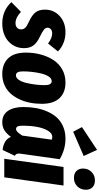

<svg xmlns="http://www.w3.org/2000/svg" viewBox="363 -1272 893 1728"><g transform="rotate(90 810.0 -408.5)"><path d="M236.8 -550.8Q288.6 -550.8 333.5 -532.7Q378.4 -514.6 409.2 -482.9L337.9 -394Q289.1 -431.2 247.1 -431.2Q224.1 -431.2 210 -419.4Q195.8 -407.7 195.8 -389.2Q195.8 -372.1 212.6 -357.7Q229.5 -343.3 275.9 -320.8Q328.1 -296.9 354 -263.9Q379.9 -231 379.9 -176.8Q379.9 -118.2 349.6 -73Q319.3 -27.8 269.5 -4.9Q219.7 18.1 159.2 18.1Q41.5 18.1 -34.2 -64L53.2 -149.9Q105.5 -101.1 153.8 -101.1Q181.2 -101.1 196 -115.2Q210.9 -129.4 210.9 -151.9Q210.9 -174.3 195.1 -189.9Q179.2 -205.6 137.2 -224.1Q82.5 -249.5 57.9 -281Q33.2 -312.5 33.2 -366.2Q33.2 -445.8 90.6 -498.3Q147.9 -550.8 236.8 -550.8Z M612.8 18.1Q522 18.1 470.9 -35.4Q419.9 -88.9 419.9 -193.8Q419.9 -264.2 436.8 -327.1Q453.6 -390.1 485.8 -440.7Q518.1 -491.2 570.6 -521Q623 -550.8 689 -550.8Q779.3 -550.8 830.1 -496.8Q880.9 -442.9 880.9 -337.9Q880.9 -281.7 870.6 -230.2Q860.4 -178.7 838.6 -133.3Q816.9 -87.9 785.9 -54.2Q754.9 -20.5 710.4 -1.2Q666 18.1 612.8 18.1ZM625 -105Q647.9 -105 665.8 -131.8Q683.6 -158.7 693.4 -200.2Q703.1 -241.7 708 -283.7Q712.9 -325.7 712.9 -363.8Q712.9 -426.8 676.8 -426.8Q653.3 -426.8 635.5 -400.1Q617.7 -373.5 607.9 -332Q598.1 -290.5 593.5 -248.8Q588.9 -207 588.9 -168.9Q588.9 -134.8 597.7 -119.9Q606.4 -105 625 -105Z M1295.4 -835 1350.6 -714.8 1132.3 -620.1 1090.3 -699.2ZM1194.3 -550.8Q1291 -550.8 1379.4 -499L1331.5 -159.2Q1326.7 -133.3 1329.8 -118.2Q1333 -103 1348.6 -95.2L1296.4 15.1Q1254.4 11.2 1222.7 -7.6Q1190.9 -26.4 1178.7 -60.1Q1150.4 -21 1119.4 -1.5Q1088.4 18.1 1046.4 18.1Q980 18.1 944.8 -32.5Q909.7 -83 909.7 -170.9Q909.7 -229 918.7 -282.2Q927.7 -335.4 949.2 -385.3Q970.7 -435.1 1002.7 -471.2Q1034.7 -507.3 1084 -529.1Q1133.3 -550.8 1194.3 -550.8ZM1178.7 -432.1Q1145.5 -432.1 1121.8 -390.9Q1098.1 -349.6 1087.9 -291.3Q1077.6 -232.9 1077.6 -167Q1077.6 -133.3 1085 -119.6Q1092.3 -106 1107.4 -106Q1121.6 -106 1135.5 -120.4Q1149.4 -134.8 1166.5 -161.1L1203.6 -426.8Q1189.5 -432.1 1178.7 -432.1Z M1548.3 -627Q1507.8 -627 1485.6 -649.2Q1463.4 -671.4 1463.4 -708Q1463.4 -754.9 1493.9 -785.4Q1524.4 -815.9 1569.3 -815.9Q1609.9 -815.9 1632.1 -793.7Q1654.3 -771.5 1654.3 -734.9Q1654.3 -688 1623.8 -657.5Q1593.3 -627 1548.3 -627ZM1616.2 -533.2 1542.5 0H1375.5L1449.2 -533.2Z"/></g></svg>

Font: Fira Sans Compressed ExtraBold
Style: Italic
Weight: 800
Width: 3
Italic angle: -8°
Designer: Carrois Corporate & Edenspiekermann AG
Foundry: Carrois Corporate GbR & Edenspiekermann AG
Version: Version 4.203;PS 004.203;hotconv 1.0.88;makeotf.lib2.5.64775